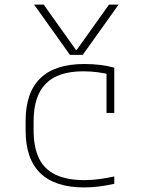

<svg xmlns="http://www.w3.org/2000/svg" viewBox="-20 -810 640 840"><path d="M129 -790H171L312 -592H316L457 -790H499L342 -570H286ZM349 10Q92 10 92 -240V-280Q92 -530 349 -530Q421 -530 480 -514V-316H446V-506L465 -482Q439 -490 407.5 -494Q376 -498 344 -498Q234 -498 180.5 -444Q127 -390 127 -279V-241Q127 -166 150.5 -117.5Q174 -69 223.5 -45.5Q273 -22 349 -22Q382 -22 415 -26.5Q448 -31 480 -38V-6Q450 1 416.5 5.5Q383 10 349 10Z"/></svg>

Font: M PLUS Code Latin Expanded ExtraLight
Style: Regular
Weight: 250
Width: 7
Designer: Coji Morishita
Foundry: UNDERFOREST DESIGN
Version: Version 1.002; ttfautohint (v1.8.3)